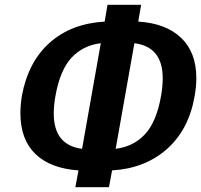

<svg xmlns="http://www.w3.org/2000/svg" viewBox="-20 -750 838 800"><path d="M307 -40Q190 -48 127.5 -108.5Q65 -169 65 -278Q65 -311 71 -350Q97 -492 187 -572Q277 -652 416 -660L428 -730H568L556 -660Q671 -653 734.5 -592.5Q798 -532 798 -425Q798 -388 791 -350Q767 -210 675.5 -129Q584 -48 447 -40L434 30H294ZM400 -570Q326 -561 278 -509.5Q230 -458 211 -350Q204 -312 204 -277Q204 -145 322 -130ZM651 -350Q658 -389 658 -424Q658 -555 540 -570L462 -130Q536 -139 584 -190.5Q632 -242 651 -350Z"/></svg>

Font: Scada
Style: Bold Italic
Weight: 700
Italic angle: -10°
Version: Version 4.000